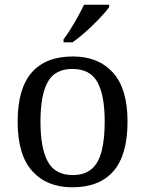

<svg xmlns="http://www.w3.org/2000/svg" viewBox="-20 -786 617 816"><path d="M287 10Q179 10 117 -59Q55 -128 55 -269Q55 -409 114.5 -477.5Q174 -546 290 -546Q398 -546 460 -477.5Q522 -409 522 -269Q522 -128 462.5 -59Q403 10 287 10ZM289 -42Q339 -42 369 -67.5Q399 -93 412 -144Q425 -195 425 -269Q425 -381 394 -437Q363 -493 288 -493Q213 -493 182.5 -437Q152 -381 152 -269Q152 -157 183 -99.5Q214 -42 289 -42ZM250 -619Q265 -638 281 -664Q297 -690 312 -717Q327 -744 337 -766H444V-756Q435 -743 417 -723Q399 -703 376.5 -681Q354 -659 331 -639.5Q308 -620 288 -606H250Z"/></svg>

Font: Noto Serif Sinhala
Style: Regular
Weight: 400
Designer: Jelle Bosma - Monotype Design Team
Foundry: Monotype Imaging Inc.
Version: Version 2.006